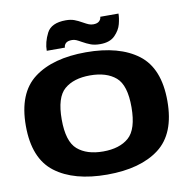

<svg xmlns="http://www.w3.org/2000/svg" viewBox="-93 -965 1045 1062"><g transform="rotate(-10 429.5 -434.0)"><path d="M424.5 6.5Q238 6.5 132.5 -73.5Q27 -153.5 27 -337Q27 -521 132.5 -600.8Q238 -680.5 424.5 -680.5Q611.5 -680.5 716.8 -600.8Q822 -521 822 -337Q822 -153.5 716.8 -73.5Q611.5 6.5 424.5 6.5ZM424.5 -123.5Q517 -123.5 568.5 -168.5Q620 -213.5 620.5 -337Q621 -461.5 569 -506Q517 -550.5 424.5 -550.5Q332.5 -550.5 280.5 -506Q228.5 -461.5 228.5 -337Q228.5 -213.5 280.5 -168.5Q332.5 -123.5 424.5 -123.5ZM511.5 -711Q480.5 -711 458.8 -719Q437 -727 411.5 -741.5Q395 -751 383.8 -755.8Q372.5 -760.5 360.5 -760.5Q336 -760.5 325.5 -750.2Q315 -740 315 -726H213Q213 -774 238.5 -824Q264 -874 345.5 -874Q372.5 -874 392.5 -866.8Q412.5 -859.5 437 -845.5Q455.5 -835 467.5 -830.2Q479.5 -825.5 492.5 -825.5Q515 -825.5 526 -836Q537 -846.5 537 -860H639.5Q639.5 -835 631 -801.8Q622.5 -768.5 594 -739.8Q565.5 -711 511.5 -711Z"/></g></svg>

Font: Anybody Wide
Style: Bold
Weight: 700
Width: 7
Designer: Tyler Finck
Foundry: Etcetera Type Company
Version: Version 1.000; ttfautohint (v1.8)